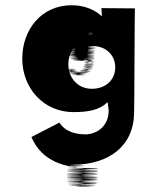

<svg xmlns="http://www.w3.org/2000/svg" viewBox="-20 -524 600 733"><path d="M100 -1C140 95 233 116 313 118C444 120 232 122 312 124C443 126 232 127 312 130C443 132 231 135 311 137C442 139 231 140 311 142C442 144 230 145 310 147C441 149 231 149 311 151C442 153 230 155 311 155C442 155 231 159 311 159C442 159 231 165 311 165C442 165 230 168 310 170C441 172 229 173 308 175C439 177 225 179 304 181C434 183 221 185 301 185C432 186 219 185 298 186C428 186 216 188 295 188C425 188 212 188 291 188C422 188 209 189 288 189C418 189 206 188 285 188C415 188 203 188 282 188C412 188 200 188 279 188C409 188 196 188 275 188C405 188 193 187 272 187C402 187 190 187 269 187C400 187 187 186 266 185C396 184 183 184 262 183C393 182 181 180 260 179C390 177 178 177 258 176C389 175 176 174 256 173C387 172 176 170 256 169C387 168 175 168 255 166C386 165 175 162 255 162C386 162 174 158 254 158C385 158 174 155 254 153C385 151 173 151 253 149C384 148 173 146 253 145C384 144 173 143 253 141C385 139 173 138 254 136C386 134 174 133 255 131C387 129 175 129 256 127C388 125 176 124 257 122C389 121 177 118 258 118C389 118 180 114 260 114C392 114 180 112 261 110C393 109 182 107 263 105C395 103 491 35 492 -95C493 -96 494 -492 495 -492L367 -493C368 -493 368 -458 370 -458H373C343 -487 303 -504 253 -504C140 -504 65 -413 65 -300C65 -187 147 -96 260 -96C314 -96 360 -103 390 -134C392 -133 394 -105 395 -104C395 -36 343 -11 306 -11C250 -11 220 -34 207 -56ZM241 -279C241 -334 281 -372 331 -373C381 -373 282 -373 332 -373C382 -374 283 -376 333 -377C383 -378 283 -380 332 -380C382 -380 281 -381 331 -381C381 -381 281 -384 331 -384C381 -384 281 -388 331 -388C381 -388 281 -392 331 -392C381 -392 281 -396 331 -396C380 -396 279 -399 326 -399C373 -399 272 -399 322 -397C371 -396 271 -392 321 -392C371 -392 271 -390 321 -390C370 -390 270 -392 319 -392C367 -393 265 -394 314 -395C362 -397 259 -397 307 -398C354 -399 251 -400 300 -400H293C342 -400 240 -400 289 -400H284C331 -400 230 -400 279 -400C328 -400 226 -400 274 -399C321 -398 219 -397 267 -395C315 -393 214 -392 263 -389C312 -387 210 -385 260 -383C309 -381 209 -380 259 -378C308 -376 207 -375 257 -374C306 -372 206 -371 256 -370C305 -368 205 -366 255 -365C304 -363 204 -362 254 -360C303 -358 203 -357 253 -355C302 -353 202 -352 252 -350C301 -348 202 -347 252 -345C301 -343 202 -342 252 -340C302 -338 202 -337 252 -335C302 -333 203 -331 253 -330C303 -329 203 -326 253 -326C303 -326 204 -322 254 -322C304 -322 204 -320 254 -320C304 -320 204 -319 254 -319C304 -319 204 -317 255 -315C305 -313 206 -312 257 -310C307 -308 208 -307 260 -305C311 -303 212 -301 264 -300C315 -299 216 -298 268 -297C319 -296 221 -295 273 -294C324 -294 226 -293 278 -293C329 -293 230 -293 282 -293C333 -293 235 -293 286 -293C337 -293 238 -292 289 -292C340 -292 241 -292 292 -292C343 -292 245 -292 296 -292C347 -292 248 -292 300 -292C351 -292 252 -293 304 -293C355 -293 257 -294 309 -295C360 -296 262 -297 314 -298C365 -299 265 -301 317 -301C367 -301 267 -300 317 -300C366 -300 267 -296 317 -294C366 -292 266 -289 316 -289C366 -289 266 -286 316 -286C366 -286 265 -283 315 -283C364 -283 265 -278 315 -278C365 -278 264 -274 314 -274C363 -274 264 -272 314 -271C363 -270 263 -269 313 -268C362 -267 261 -266 311 -265C360 -264 260 -263 309 -262C358 -261 256 -260 305 -259C353 -258 251 -256 300 -255C348 -254 247 -253 296 -253C346 -253 242 -250 292 -250C340 -250 239 -248 288 -247C337 -246 236 -246 286 -246C335 -246 234 -246 283 -246C331 -246 230 -246 279 -246C327 -246 226 -246 275 -246C323 -246 222 -247 271 -247C320 -247 220 -247 269 -248C317 -249 216 -251 265 -252C313 -253 212 -254 261 -255C309 -256 208 -256 257 -257C306 -258 205 -259 254 -259C304 -259 202 -260 252 -260C300 -260 200 -261 249 -261C297 -261 196 -260 246 -259C295 -258 194 -256 245 -255C295 -254 196 -253 247 -253C297 -253 199 -252 249 -252C300 -252 202 -250 253 -249C304 -248 204 -248 255 -247C306 -246 208 -246 259 -245C310 -244 211 -242 263 -241C315 -239 217 -238 269 -238C320 -238 222 -237 274 -237C325 -237 226 -237 278 -237C329 -237 231 -237 283 -237C334 -237 235 -237 287 -237C339 -237 242 -240 294 -240C344 -240 247 -242 297 -242C348 -242 249 -244 301 -245C352 -246 253 -247 305 -248C356 -249 258 -250 310 -251C362 -253 264 -255 315 -256C366 -257 268 -258 319 -260C370 -262 270 -263 321 -264C371 -265 271 -266 322 -268C372 -269 273 -271 323 -272C373 -273 274 -275 324 -277C374 -279 274 -281 324 -281C374 -281 275 -285 325 -285C375 -285 275 -287 325 -288C375 -289 276 -292 326 -294C376 -296 276 -297 326 -299C376 -301 276 -302 326 -304C376 -306 277 -307 327 -308C377 -309 277 -311 327 -312C377 -314 277 -315 327 -317C377 -319 277 -322 327 -322C377 -322 277 -323 327 -323C377 -323 277 -327 328 -327C378 -327 279 -332 329 -332C379 -332 280 -336 330 -338C380 -340 280 -341 330 -343C380 -345 281 -346 331 -348C381 -350 420 -316 420 -267C420 -219 383 -185 331 -185C277 -185 241 -226 241 -279Z"/></svg>

Font: Hussar Wojna
Style: 3
Weight: 400
Designer: Robert Jablonski
Foundry: Cannot Into Space Fonts
Version: Version 1.01